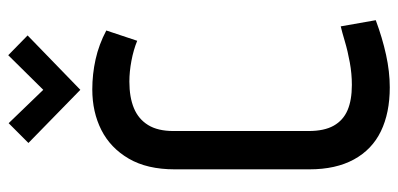

<svg xmlns="http://www.w3.org/2000/svg" viewBox="-270 -685 966 466"><g transform="rotate(-90 213.0 -452.0)"><path d="M360 -868 312 -915 228 -830 147 -914 99 -866 228 -740ZM347 -602 372 -677Q338 -695 302 -703Q266 -711 229 -711Q174 -711 130.5 -689Q87 -667 61 -622.5Q35 -578 35 -511V-184Q35 -120 59 -76Q83 -32 127.5 -10.5Q172 11 234 11Q272 11 313 2Q354 -7 397 -23L382 -108Q369 -105 345.5 -98Q322 -91 294.5 -86Q267 -81 240 -81Q203 -81 178.5 -91.5Q154 -102 141 -125Q128 -148 128 -186V-514Q128 -552 142.5 -575.5Q157 -599 183.5 -610Q210 -621 248 -621Q272 -621 298.5 -616Q325 -611 347 -602Z"/></g></svg>

Font: Advent Pro SemiBold
Style: Regular
Weight: 600
Designer: VivaRado, Andreas Kalpakidis
Foundry: VivaRado, Andreas Kalpakidis
Version: Version 3.000